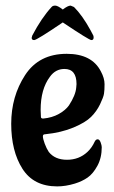

<svg xmlns="http://www.w3.org/2000/svg" viewBox="-20 -646 408 685"><path d="M314 -512Q314 -503 306 -503Q298 -503 204 -566Q111 -503 102 -503Q93 -503 93 -511L95 -519Q128 -582 164 -621Q168 -626 177 -626Q186 -626 204 -612Q222 -626 232 -626L244 -621Q274 -591 303 -538L313 -519Q314 -516 314 -512ZM125 -254 126 -229Q126 -223 134 -223Q166 -226 190 -239.5Q214 -253 226 -270Q250 -307 252 -334L253 -346Q253 -400 210 -400Q178 -400 158 -372Q125 -328 125 -254ZM343 -121Q343 -83 327.5 -54.5Q312 -26 292.5 -12.5Q273 1 247 9Q214 19 184 19Q100 19 60 -44Q20 -107 20 -204.5Q20 -302 69.5 -378Q119 -454 218 -454Q308 -454 340 -391Q353 -367 353 -345.5Q353 -324 351 -311.5Q349 -299 337 -274Q325 -249 305 -229Q285 -209 242 -191Q199 -173 141 -167Q133 -167 133 -160Q133 -151 139.5 -133.5Q146 -116 154 -104Q176 -76 219 -76Q262 -76 292 -104Q308 -119 318 -141Q322 -149 328.5 -149Q335 -149 339 -138Q343 -127 343 -121Z"/></svg>

Font: Aladin
Style: Regular
Weight: 400
Designer: Angel Koziupa and Alejandro Paul
Foundry: Angel Koziupa and Alejandro Paul
Version: Version 1.000